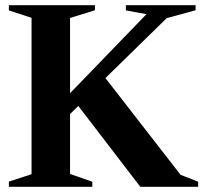

<svg xmlns="http://www.w3.org/2000/svg" viewBox="-20 -720 784 740"><path d="M14.2 -20 109.6 -51.2 101.6 -39.8V-660.2L109.6 -648.8L14.2 -680V-700H345.8V-680.4L242 -648.2L250 -659.6V-352.6L244 -354.6L551.2 -672.2L553.2 -663.8L465.2 -680V-700H733.8V-680.4L615.2 -648L629.6 -657L369 -402.2L369.8 -440.4L682 -38.4L671 -48.2L743.8 -19.6V0H520.8L276.6 -318.4L288 -317.6L243.6 -274.2L250 -288.6V-41L242 -52.4L335.8 -19.6V0H14.2Z"/></svg>

Font: Wittgenstein
Style: Regular
Weight: 400
Designer: Jörg Drees
Foundry: Jörg Drees
Version: Version 1.003;Glyphs 3.1.2 (3151)